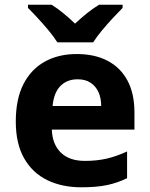

<svg xmlns="http://www.w3.org/2000/svg" viewBox="-20 -786 637 816"><path d="M306 -556.4Q382.4 -556.4 437.3 -527.6Q492.3 -498.8 521.9 -443.4Q551.4 -388 551.4 -307.7V-235.1H200.3Q202.3 -173.4 238.3 -137.8Q274.2 -102.2 340.8 -102.2Q392.4 -102.2 434 -112Q475.7 -121.8 520.1 -142.3V-28.7Q479.7 -8.8 435.1 0.6Q390.6 10 325.2 10Q244.3 10 181.6 -20.1Q118.8 -50.2 82.9 -112.6Q47.1 -175 47.1 -269.5Q47.1 -364.8 79.6 -428.4Q112.2 -492 170.6 -524.2Q228.9 -556.4 306 -556.4ZM309.9 -449Q264.6 -449 236.6 -420.4Q208.7 -391.8 203.5 -335.6H410Q410 -368.8 398.8 -394Q387.5 -419.1 365.4 -434.1Q343.3 -449 309.9 -449ZM223.7 -606Q209.5 -629 187.2 -655.8Q164.9 -682.6 141.2 -708.3Q117.5 -734 98.9 -752.4V-766H199.2Q225.2 -749.6 249.2 -729.9Q273.3 -710.2 298.9 -685.6Q325.3 -710.2 350.2 -730.2Q375.2 -750.2 401.2 -766H501V-752.4Q483.2 -734.6 459.3 -708.9Q435.4 -683.2 412.9 -656.1Q390.4 -629 376 -606Z"/></svg>

Font: Noto Sans Khmer UI
Style: Regular
Weight: 400
Designer: Danh Hong and the Monotype Design Team
Foundry: Monotype Imaging Inc.
Version: Version 2.002